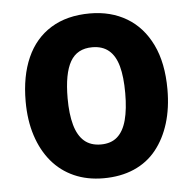

<svg xmlns="http://www.w3.org/2000/svg" viewBox="-45 -601 661 657"><g transform="rotate(-5 285.5 -273.0)"><path d="M529 -274Q529 -210 513 -158Q497 -106 466.5 -68Q436 -30 390 -10Q344 10 285 10Q229 10 184 -10Q139 -30 107.5 -67.5Q76 -105 59 -157.5Q42 -210 42 -275Q42 -362 70 -425Q98 -488 153 -522Q208 -556 287 -556Q359 -556 413.5 -523.5Q468 -491 498.5 -428Q529 -365 529 -274ZM186 -273Q186 -219 196.5 -181.5Q207 -144 229 -125Q251 -106 286 -106Q321 -106 342.5 -125Q364 -144 374 -181.5Q384 -219 384 -274Q384 -330 374 -366.5Q364 -403 342 -421.5Q320 -440 285 -440Q233 -440 209.5 -399Q186 -358 186 -273Z"/></g></svg>

Font: Noto Sans Thai SemiCondensed
Style: Bold
Weight: 700
Width: 4
Designer: Monotype Design Team
Foundry: Monotype Imaging Inc.
Version: Version 2.001